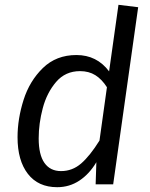

<svg xmlns="http://www.w3.org/2000/svg" viewBox="-20 -767 625 799"><path d="M555 -737 451 0H378L381 -92Q352 -43 310.5 -15.5Q269 12 218 12Q139 12 96 -43.5Q53 -99 53 -196Q53 -272 78 -351Q103 -430 158.5 -484Q214 -538 298 -538Q383 -538 434 -470L473 -747ZM141 -191Q141 -123 165 -89Q189 -55 234 -55Q281 -55 317.5 -86.5Q354 -118 394 -182L425 -404Q404 -437 377 -454Q350 -471 313 -471Q252 -471 213.5 -426Q175 -381 158 -317Q141 -253 141 -191Z"/></svg>

Font: Fira Sans TEST Book
Style: Italic
Weight: 350
Italic angle: -8°
Designer: Carrois Corporate & Edenspiekermann AG
Foundry: Carrois Corporate GbR & Edenspiekermann AG
Version: Version 4.201